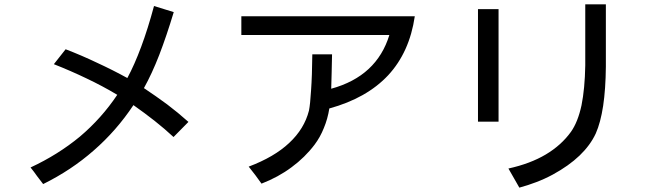

<svg xmlns="http://www.w3.org/2000/svg" viewBox="-20 -818 3040 893"><path d="M572.3 -455.1Q502.9 -493.2 430.7 -526.4Q359.4 -560.5 285.2 -588.9Q266.6 -565.4 230.5 -519.5Q309.6 -488.3 382.8 -453.1Q457 -418 525.4 -377Q452.1 -267.6 351.6 -182.6Q250 -98.6 122.1 -39.1Q138.7 -18.6 152.3 1Q167 19.5 180.7 38.1Q311.5 -26.4 416 -118.2Q521.5 -210 600.6 -329.1Q653.3 -292 699.2 -255.9Q746.1 -218.8 787.1 -180.7Q810.5 -204.1 856.4 -251Q808.6 -293.9 756.8 -333Q705.1 -371.1 649.4 -408.2Q686.5 -474.6 720.7 -562.5Q754.9 -651.4 788.1 -761.7Q757.8 -771.5 696.3 -790Q668 -684.6 636.7 -600.6Q605.5 -516.6 572.3 -455.1Z M1520.5 -405.3Q1521.5 -438.5 1522.5 -478.5Q1523.4 -518.6 1524.4 -565.4Q1494.1 -565.4 1432.6 -565.4Q1431.6 -464.8 1426.8 -398.4Q1422.9 -333 1417 -303.7Q1395.5 -218.8 1325.2 -153.3Q1255.9 -87.9 1136.7 -43Q1152.3 -22.5 1168 -2.9Q1182.6 17.6 1196.3 36.1Q1274.4 5.9 1335.9 -40Q1398.4 -85.9 1443.4 -145.5Q1469.7 -180.7 1486.3 -222.7Q1503.9 -264.6 1511.7 -313.5Q1685.5 -361.3 1785.2 -467.8Q1884.8 -575.2 1909.2 -742.2Q1640.6 -742.2 1102.5 -742.2Q1102.5 -720.7 1102.5 -655.3Q1274.4 -655.3 1791 -655.3Q1761.7 -559.6 1694.3 -497.1Q1627 -434.6 1520.5 -405.3Z M2298.8 -775.4Q2274.4 -775.4 2203.1 -775.4Q2203.1 -644.5 2203.1 -252Q2226.6 -252 2298.8 -252Q2298.8 -382.8 2298.8 -775.4ZM2797.9 -797.9Q2774.4 -797.9 2702.1 -797.9Q2702.1 -726.6 2702.1 -513.7Q2700.2 -405.3 2684.6 -328.1Q2668 -251 2635.7 -205.1Q2590.8 -142.6 2518.6 -99.6Q2446.3 -56.6 2344.7 -34.2Q2359.4 -8.8 2372.1 13.7Q2384.8 36.1 2395.5 54.7Q2435.5 43.9 2473.6 29.3Q2512.7 14.6 2550.8 -5.9Q2626 -46.9 2675.8 -94.7Q2725.6 -142.6 2751 -197.3Q2773.4 -248 2785.2 -325.2Q2796.9 -403.3 2797.9 -507.8Q2797.9 -604.5 2797.9 -797.9Z"/></svg>

Font: Aptus Gothic JP
Style: Medium
Weight: 400
Designer: Fuminori Ogawa / Motoya
Version: Version 1